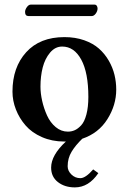

<svg xmlns="http://www.w3.org/2000/svg" viewBox="-20 -605 559 834"><path d="M377.9 -535.2H104Q88.9 -535.2 88.9 -553.2Q88.9 -563 96.7 -574Q104.5 -585 113.8 -585H390.1Q397 -585 400.4 -579.8Q403.8 -574.7 403.8 -567.9Q403.8 -557.1 396 -546.1Q388.2 -535.2 377.9 -535.2ZM407.2 147Q365.2 209 305.2 209Q261.2 209 231.7 186Q202.1 163.1 202.1 123Q202.1 69.3 266.1 9.8H258.8Q206.1 9.8 162.1 -9.5Q118.2 -28.8 91.1 -60.1Q64 -91.3 49.1 -129.4Q34.2 -167.5 34.2 -207Q34.2 -312.5 93.8 -378.2Q153.3 -443.8 259.8 -443.8Q307.1 -443.8 345.7 -430.2Q384.3 -416.5 409.7 -394Q435.1 -371.6 452.4 -341.6Q469.7 -311.5 477.3 -280Q484.9 -248.5 484.9 -215.8Q484.9 -148.4 446.5 -87.4Q408.2 -26.4 337.4 -2.4Q307.6 26.4 290.8 54.4Q273.9 82.5 273.9 117.2Q273.9 137.2 290.3 153.1Q306.6 168.9 329.1 168.9Q351.6 168.9 384.8 130.9ZM250 -402.8Q219.7 -402.8 197.5 -376.5Q175.3 -350.1 165.5 -311.8Q155.8 -273.4 155.8 -229Q155.8 -199.7 163.1 -167Q170.4 -134.3 184.3 -103.5Q198.2 -72.8 221.9 -53Q245.6 -33.2 274.9 -33.2Q290.5 -33.2 304.4 -39.3Q318.4 -45.4 332.5 -60.5Q346.7 -75.7 355.2 -107.4Q363.8 -139.2 363.8 -184.1Q363.8 -289.1 333 -345.9Q302.2 -402.8 250 -402.8Z"/></svg>

Font: Linux Libertine G
Style: Semibold
Weight: 600
Designer: Philipp H. Poll
Foundry: Philipp H. Poll
Version: Version 5.1.1